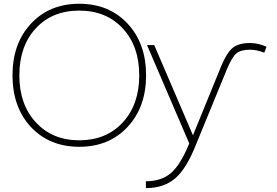

<svg xmlns="http://www.w3.org/2000/svg" viewBox="-20 -762 1462 1012"><path d="M168.9 -117.2Q255.9 -22.5 397.9 -22.5Q540 -22.5 627 -116.7Q713.9 -210.9 713.9 -364.7Q713.9 -518.6 627 -612.3Q540 -706.1 397.5 -706.1Q254.9 -706.1 168.5 -612.3Q82 -518.6 82 -364.7Q82 -210.9 168.9 -117.2ZM142.6 -92.8Q45.9 -197.3 45.9 -365.2Q45.9 -533.2 143.6 -637.7Q241.2 -742.2 397.9 -742.2Q554.7 -742.2 652.3 -637.7Q750 -533.2 750 -365.2Q750 -197.3 652.3 -92.8Q554.7 11.7 397.9 11.7Q241.2 11.7 142.6 -92.8ZM1175.8 -396.5 1014.6 -3.9Q963.9 126 903.8 177.7Q843.8 229.5 749 229.5V193.4Q831.1 193.4 881.3 149.9Q931.6 106.4 977.5 -5.9L754.9 -524.4H793L997.1 -48.8L1144.5 -410.2Q1174.8 -484.4 1206.5 -509.8Q1238.3 -535.2 1296.9 -535.2Q1341.8 -535.2 1384.8 -515.6L1373 -484.4Q1333 -500 1296.9 -500Q1250 -500 1226.6 -481Q1203.1 -461.9 1175.8 -396.5Z"/></svg>

Font: Gen Shin Gothic ExtraLight
Style: Regular
Weight: 100
Designer: [Source Han Sans]
Ryoko NISHIZUKA  (kana & ideographs); Paul D. Hunt (Latin, Greek & Cyrillic); Wenlong ZHANG  (bopomofo
Version: Version 1.002.20150607